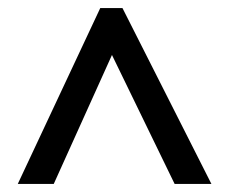

<svg xmlns="http://www.w3.org/2000/svg" viewBox="-20 -737 566 475"><path d="M24 -282H113L257 -601L412 -282H503L283 -717H228Z"/></svg>

Font: Noto Sans Thai Looped SemiCondensed Medium
Style: Regular
Weight: 500
Width: 4
Designer: Sasikarn Vongin, Ben Mitchell
Foundry: The Fontpad Ltd
Version: Version 1.001